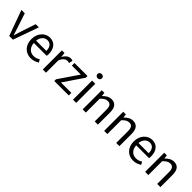

<svg xmlns="http://www.w3.org/2000/svg" viewBox="366 -2309 3859 3859"><g transform="rotate(45 2295.5 -380.0)"><path d="M209 0H315L508 -543H418L315 -234C299 -181 281 -125 265 -74H261C244 -125 227 -181 210 -234L108 -543H13Z M828 13C902 13 960 -12 1008 -43L975 -103C935 -76 892 -60 839 -60C736 -60 665 -134 659 -250H1025C1027 -263 1029 -282 1029 -302C1029 -457 951 -557 813 -557C687 -557 568 -447 568 -271C568 -92 684 13 828 13ZM658 -315C669 -422 737 -484 814 -484C899 -484 949 -425 949 -315Z M1163 0H1254V-349C1290 -442 1346 -474 1391 -474C1413 -474 1426 -472 1444 -465L1461 -545C1444 -554 1427 -557 1403 -557C1342 -557 1287 -513 1249 -444H1246L1238 -543H1163Z M1490 0H1901V-74H1605L1891 -494V-543H1521V-469H1776L1490 -49Z M2021 0H2112V-543H2021ZM2067 -655C2103 -655 2130 -680 2130 -714C2130 -751 2103 -773 2067 -773C2031 -773 2004 -751 2004 -714C2004 -680 2031 -655 2067 -655Z M2296 0H2387V-394C2442 -449 2480 -477 2536 -477C2608 -477 2639 -434 2639 -332V0H2730V-344C2730 -483 2678 -557 2564 -557C2490 -557 2434 -516 2382 -465H2379L2371 -543H2296Z M2907 0H2998V-394C3053 -449 3091 -477 3147 -477C3219 -477 3250 -434 3250 -332V0H3341V-344C3341 -483 3289 -557 3175 -557C3101 -557 3045 -516 2993 -465H2990L2982 -543H2907Z M3737 13C3811 13 3869 -12 3917 -43L3884 -103C3844 -76 3801 -60 3748 -60C3645 -60 3574 -134 3568 -250H3934C3936 -263 3938 -282 3938 -302C3938 -457 3860 -557 3722 -557C3596 -557 3477 -447 3477 -271C3477 -92 3593 13 3737 13ZM3567 -315C3578 -422 3646 -484 3723 -484C3808 -484 3858 -425 3858 -315Z M4072 0H4163V-394C4218 -449 4256 -477 4312 -477C4384 -477 4415 -434 4415 -332V0H4506V-344C4506 -483 4454 -557 4340 -557C4266 -557 4210 -516 4158 -465H4155L4147 -543H4072Z"/></g></svg>

Font: Noto Sans CJK SC Regular
Style: Regular
Weight: 400
Designer: Ryoko NISHIZUKA (kana & ideographs); Paul D. Hunt (Latin, Greek & Cyrillic); Wenlong ZHANG (bopomofo); Sandoll Communica
Foundry: Adobe Systems Incorporated
Version: Version 1.004;PS 1.004;hotconv 1.0.82;makeotf.lib2.5.63406